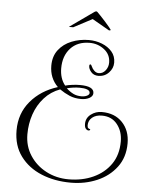

<svg xmlns="http://www.w3.org/2000/svg" viewBox="-56 -832 697 914"><g transform="rotate(5 292.0 -374.5)"><path d="M317 37Q239 37 176 11Q113 -15 75.5 -65.5Q38 -116 38 -189Q38 -270 87 -328Q136 -386 216 -411Q176 -451 176 -510Q176 -555 199.5 -585.5Q223 -616 261.5 -631.5Q300 -647 344 -647Q377 -647 406.5 -635.5Q436 -624 454.5 -602.5Q473 -581 473 -550Q473 -523 453 -502Q433 -481 403 -481Q381 -481 368.5 -495.5Q356 -510 356 -524Q356 -532 361 -532Q365 -532 369 -522Q373 -512 382.5 -503Q392 -494 404 -494Q423 -494 436 -510.5Q449 -527 449 -548Q449 -587 418.5 -610.5Q388 -634 349 -634Q291 -634 257.5 -597.5Q224 -561 224 -502Q224 -453 250 -421Q264 -425 283.5 -427.5Q303 -430 320 -430Q387 -430 387 -397Q387 -382 370.5 -373Q354 -364 331 -364Q300 -364 275.5 -374.5Q251 -385 228 -401Q184 -385 153 -350.5Q122 -316 106.5 -270.5Q91 -225 91 -175Q91 -118 120 -73.5Q149 -29 197.5 -3.5Q246 22 305 22Q370 22 422.5 -2Q475 -26 506 -70.5Q537 -115 537 -179Q537 -227 510.5 -260.5Q484 -294 437 -294Q408 -294 390.5 -279.5Q373 -265 373 -242Q373 -232 377.5 -228.5Q382 -225 386 -225Q387 -225 387 -224Q387 -218 379 -218Q372 -218 366 -225Q360 -232 360 -248Q360 -276 383 -293.5Q406 -311 435 -311Q497 -311 533.5 -272.5Q570 -234 570 -173Q570 -106 534.5 -59Q499 -12 441.5 12.5Q384 37 317 37ZM331 -377Q347 -377 358 -382.5Q369 -388 369 -396Q369 -407 355.5 -412Q342 -417 320 -417Q305 -417 290 -415Q275 -413 259 -409Q275 -394 292 -385.5Q309 -377 331 -377ZM243 -701 359 -783Q364 -786 367 -786Q370 -786 373 -783Q378 -778 389.5 -766Q401 -754 413.5 -740Q426 -726 434.5 -715.5Q443 -705 443 -704Q442 -701 435 -701L353 -748L264 -701Z"/></g></svg>

Font: Updock
Style: Regular
Weight: 400
Designer: Robert E. Leuschke
Foundry: Robert E. Leuschke
Version: Version 1.010; ttfautohint (v1.8.4.7-5d5b)